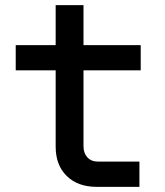

<svg xmlns="http://www.w3.org/2000/svg" viewBox="-20 -725 640 745"><path d="M355 0Q282 0 239 -42Q196 -84 196 -156V-452H41V-550H196V-705H304V-550H526V-452H304V-157Q304 -131 319 -114.5Q334 -98 360 -98H521V0Z"/></svg>

Font: JetBrains Mono NL SemiBold
Style: Regular
Weight: 600
Designer: Philipp Nurullin, Konstantin Bulenkov
Foundry: JetBrains
Version: Version 2.304; ttfautohint (v1.8.4.7-5d5b)